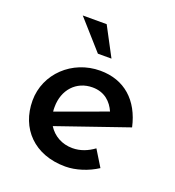

<svg xmlns="http://www.w3.org/2000/svg" viewBox="-120 -731 765 837"><g transform="rotate(20 262.5 -312.5)"><path d="M122 -635 241 -501H304L233 -635ZM275 10C324 10 379 -8 422 -36L376 -111C346 -89 313 -76 277 -76C228 -76 188 -99 164 -137L491 -250C465 -367 389 -435 277 -435C147 -435 43 -336 43 -212C43 -83 131 10 275 10ZM143 -218C143 -298 195 -355 270 -355C327 -355 360 -321 377 -282L144 -197C143 -203 143 -211 143 -218Z"/></g></svg>

Font: Reem Kufi
Style: Regular
Weight: 400
Designer: Khaled Hosny
Version: Version 0.007